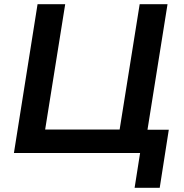

<svg xmlns="http://www.w3.org/2000/svg" viewBox="-20 -725 871 910"><path d="M618 165 644 0H46L158 -705H289L194 -111H547L642 -705H774L679 -110H780L737 165Z"/></svg>

Font: Nunito Sans 10pt
Style: Bold Italic
Weight: 700
Italic angle: -9°
Designer: Vernon Adams
Foundry: Vernon Adams
Version: Version 3.101;gftools[0.9.27]